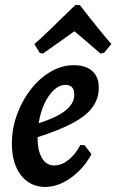

<svg xmlns="http://www.w3.org/2000/svg" viewBox="-20 -728 461 760"><path d="M371 -381Q371 -338 346.5 -304Q322 -270 269 -241.5Q216 -213 129 -185Q128 -134 145.5 -103.5Q163 -73 194 -73Q223 -73 250.5 -94.5Q278 -116 298 -154L315 -153L342 -118Q323 -81 293 -51.5Q263 -22 228.5 -5Q194 12 159 12Q99 12 63 -34.5Q27 -81 27 -160Q27 -219 47.5 -275Q68 -331 102.5 -375Q137 -419 181 -444.5Q225 -470 272 -470Q319 -470 345 -447Q371 -424 371 -381ZM239 -392Q215 -392 193.5 -372Q172 -352 156 -318Q140 -284 133 -240Q207 -264 240.5 -291.5Q274 -319 274 -353Q274 -392 239 -392ZM116 -554Q125 -561 144 -578.5Q163 -596 185.5 -618Q208 -640 229 -660.5Q250 -681 264 -694.5Q278 -708 278 -708H296Q296 -708 306.5 -694.5Q317 -681 333 -660.5Q349 -640 367 -618Q385 -596 399.5 -578.5Q414 -561 421 -554L392 -519L378 -516Q375 -519 364 -528Q353 -537 339 -549.5Q325 -562 311 -573.5Q297 -585 287 -594Q277 -603 275 -604Q272 -603 260 -594Q248 -585 231.5 -573.5Q215 -562 197.5 -549.5Q180 -537 167 -528Q154 -519 150 -516L137 -519Z"/></svg>

Font: Alegreya SemiBold
Style: Italic
Weight: 600
Italic angle: -7°
Designer: Juan Pablo del Peral
Foundry: Huerta Tipografica
Version: Version 2.009